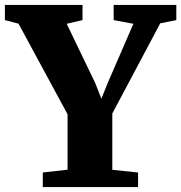

<svg xmlns="http://www.w3.org/2000/svg" viewBox="-42 -763 739 783"><path d="M233.5 -71V-297L33.5 -666.5L-22 -681V-743H294.5V-681L230 -666L346.5 -424L371.5 -360.5L397 -424L502 -666L421.5 -681V-743H677V-681L611.5 -668L416 -300V-70.5L521 -59.5V0H132.5V-59.5Z"/></svg>

Font: Merriweather 36pt Black
Style: Regular
Weight: 900
Version: Version 2.100